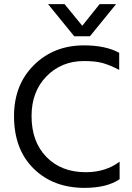

<svg xmlns="http://www.w3.org/2000/svg" viewBox="-20 -903 642 931"><path d="M560 -34Q498 8 390 8Q238 8 143 -85.5Q48 -179 48 -340Q48 -492 144.5 -587.5Q241 -683 387 -683Q492 -683 558 -647V-564Q514 -587 479 -597Q444 -607 387 -607Q278 -607 205.5 -533Q133 -459 133 -340Q133 -216 205 -142Q277 -68 396 -68Q492 -68 560 -119ZM416 -727H340L213 -883H293L379 -778L463 -883H543Z"/></svg>

Font: Hind Siliguri
Style: Regular
Weight: 400
Designer: Jyotish Sonowal
Foundry: Indian Type Foundry
Version: Version 1.000;PS 1.0;hotconv 1.0.86;makeotf.lib2.5.63406; tt